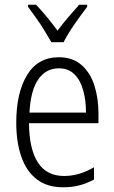

<svg xmlns="http://www.w3.org/2000/svg" viewBox="-20 -785 485 815"><path d="M230 -542Q288 -542 325.5 -509.5Q363 -477 380.5 -422.5Q398 -368 398 -303V-262H103Q104 -152 141 -95Q178 -38 252 -38Q316 -38 379 -75V-23Q350 -7 318 1.5Q286 10 248 10Q180 10 136 -24Q92 -58 70.5 -120Q49 -182 49 -264Q49 -391 95 -466.5Q141 -542 230 -542ZM230 -495Q175 -495 142.5 -448Q110 -401 105 -307H345Q345 -359 333 -402Q321 -445 295.5 -470Q270 -495 230 -495ZM198 -606Q185 -629 168 -656.5Q151 -684 132.5 -710Q114 -736 99 -756V-765H133Q154 -743 178.5 -713.5Q203 -684 224 -655Q247 -685 268.5 -710.5Q290 -736 316 -765H350V-756Q326 -725 296.5 -682.5Q267 -640 250 -606Z"/></svg>

Font: Noto Sans Lao Looped Condensed Light
Style: Regular
Weight: 300
Width: 3
Designer: Mark Frömberg, Ben Mitchell
Foundry: The Fontpad Ltd
Version: Version 1.002; ttfautohint (v1.8.4.7-5d5b)